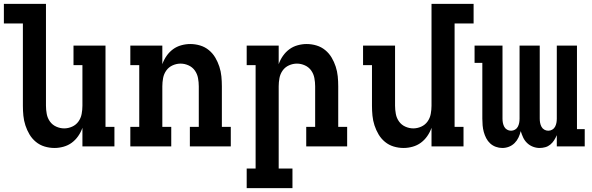

<svg xmlns="http://www.w3.org/2000/svg" viewBox="-31 -755 3051 990"><path d="M250 8Q224 8 199 0.5Q174 -7 154 -23.5Q134 -40 121 -62Q108 -84 100 -108.5Q92 -133 89.5 -158.5Q87 -184 87 -210V-634H-11V-735H206V-210Q206 -189 210 -167.5Q214 -146 226.5 -128.5Q239 -111 259 -102Q279 -93 300 -93Q321 -93 341 -102Q361 -111 373.5 -128.5Q386 -146 390 -167.5Q394 -189 394 -210V-419H348V-520H513V-101H559V0H394V-96Q386 -73 372 -53Q358 -33 339 -19Q320 -5 296.5 1.5Q273 8 250 8Z M641 0V-101H687V-419H641V-520H806V-424Q814 -447 828 -467Q842 -487 861 -501Q880 -515 903.5 -521.5Q927 -528 950 -528Q976 -528 1001 -520.5Q1026 -513 1046 -496.5Q1066 -480 1079 -458Q1092 -436 1100 -411.5Q1108 -387 1110.5 -361.5Q1113 -336 1113 -310V-101H1159V0H948V-101H994V-310Q994 -331 990 -352.5Q986 -374 973.5 -391.5Q961 -409 941 -418Q921 -427 900 -427Q879 -427 859 -418Q839 -409 826.5 -391.5Q814 -374 810 -352.5Q806 -331 806 -310V-101H852V0Z M1477 215H1241V114H1287V-419H1241V-520H1406V-424Q1414 -447 1428 -467Q1442 -487 1461 -501Q1480 -515 1503.5 -521.5Q1527 -528 1550 -528Q1576 -528 1601 -520.5Q1626 -513 1646 -496.5Q1666 -480 1679 -458Q1692 -436 1700 -411.5Q1708 -387 1710.5 -361.5Q1713 -336 1713 -310V-101H1759V0H1548V-101H1594V-310Q1594 -331 1590 -352.5Q1586 -374 1573.5 -391.5Q1561 -409 1541 -418Q1521 -427 1500 -427Q1479 -427 1459 -418Q1439 -409 1426.5 -391.5Q1414 -374 1410 -352.5Q1406 -331 1406 -310V114H1477Z M2050 8Q2024 8 1999 0.5Q1974 -7 1954 -23.5Q1934 -40 1921 -62Q1908 -84 1900 -108.5Q1892 -133 1889.5 -158.5Q1887 -184 1887 -210V-419H1841V-520H2006V-210Q2006 -189 2010 -167.5Q2014 -146 2026.5 -128.5Q2039 -111 2059 -102Q2079 -93 2100 -93Q2121 -93 2141 -102Q2161 -111 2173.5 -128.5Q2186 -146 2190 -167.5Q2194 -189 2194 -210V-735H2411V-634H2313V-101H2359V0H2194V-96Q2186 -73 2172 -53Q2158 -33 2139 -19Q2120 -5 2096.5 1.5Q2073 8 2050 8Z M2559 8Q2542 8 2525.5 2Q2509 -4 2496.5 -15.5Q2484 -27 2476 -42.5Q2468 -58 2463.5 -74.5Q2459 -91 2457.5 -108.5Q2456 -126 2456 -143V-431H2416V-520H2560V-143Q2560 -132 2562 -121.5Q2564 -111 2569 -101.5Q2574 -92 2583.5 -86.5Q2593 -81 2604 -81Q2615 -81 2624.5 -86.5Q2634 -92 2639 -101.5Q2644 -111 2646 -121.5Q2648 -132 2648 -143V-520H2752V-143Q2752 -132 2754 -121.5Q2756 -111 2761 -101.5Q2766 -92 2775.5 -86.5Q2785 -81 2796 -81Q2807 -81 2816.5 -86.5Q2826 -92 2831 -101.5Q2836 -111 2838 -121.5Q2840 -132 2840 -143V-520H2944V-89H2984V0H2840V-58Q2834 -44 2826 -31.5Q2818 -19 2806.5 -9.5Q2795 0 2780.5 4Q2766 8 2751 8Q2734 8 2717 1.5Q2700 -5 2687 -17.5Q2674 -30 2666.5 -46Q2659 -62 2654 -79Q2650 -62 2642.5 -46Q2635 -30 2622.5 -17.5Q2610 -5 2593.5 1.5Q2577 8 2559 8Z"/></svg>

Font: Iosevka HT Extended
Style: Bold
Weight: 700
Width: 7
Monospace: yes
Designer: Belleve Invis
Foundry: Belleve Invis
Version: Version 32.3.0; ttfautohint (v1.8.4)